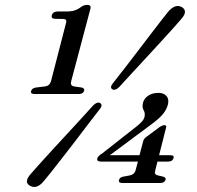

<svg xmlns="http://www.w3.org/2000/svg" viewBox="-20 -734 790 770"><path d="M202 -658.5Q183.5 -658.5 188 -673.5Q192.5 -688 212 -688H247Q267.5 -688 281 -692.8Q294.5 -697.5 307.5 -708Q319.5 -714.5 329 -714.5Q347 -714.5 342.5 -698.5L265.5 -408.5Q260.5 -390.5 276.5 -387.5L307.5 -383Q320 -380 317.5 -369.5Q313 -357 296 -357H118.5Q101 -357 105 -369.5Q108.5 -380.5 124 -383L161.5 -387.5Q179.5 -390.5 184.5 -408.5L244 -638.5Q247.5 -650 244.5 -654Q241.5 -658 232 -658ZM554 -167Q557 -178.5 567 -185L621.5 -225.5Q632 -232 639 -232Q649.5 -232 646 -222L618 -111.5H663Q679.5 -111.5 676 -99.5Q671.5 -86 654 -86H611.5L602.5 -50Q597 -34.5 613 -30.5L633 -26Q646.5 -22.5 644 -13Q639.5 0 622 0H471.5Q453.5 0 457.5 -13Q460.5 -23.5 476 -26L500.5 -30.5Q518.5 -34 523.5 -50L533 -86H385Q366.5 -86 370.5 -100Q372 -104 376 -108.2Q380 -112.5 389 -118L526.5 -226Q540 -236.5 548.5 -245.8Q557 -255 559.5 -265Q563 -280.5 556 -292.2Q549 -304 553.5 -322Q558 -339 574.2 -350.2Q590.5 -361.5 616 -361.5Q637 -361.5 648 -348.5Q659 -335.5 653 -313.5Q648.5 -296 634.8 -278.2Q621 -260.5 587.5 -235.5L420.5 -111.5H539.5ZM458.5 -385.5Q442 -369 430.5 -376Q419 -382.5 433 -400.5Q452.5 -425 478.5 -458.5Q504.5 -492 532 -528.2Q559.5 -564.5 584.8 -597.5Q610 -630.5 629.2 -655.2Q648.5 -680 657 -690Q685 -720 710 -705Q734.5 -689.5 708 -659Q700 -649 679 -625.8Q658 -602.5 629.5 -571.2Q601 -540 569.5 -506Q538 -472 509 -440.5Q480 -409 458.5 -385.5ZM353.5 -311Q370 -327.5 382 -320.5Q393.5 -312.5 379.5 -295.5Q360.5 -271.5 335.2 -238.2Q310 -205 282.5 -169Q255 -133 229 -99.8Q203 -66.5 183 -41.2Q163 -16 153.5 -5Q125.5 26.5 99.5 10.5Q74.5 -4 103 -36Q112 -47 133.8 -71Q155.5 -95 184.5 -126.8Q213.5 -158.5 244.8 -192.2Q276 -226 304.5 -257Q333 -288 353.5 -311Z"/></svg>

Font: Fraunces 9pt S000
Style: Italic
Weight: 400
Italic angle: -16°
Version: Version 1.000; ttfautohint (v1.8.3)